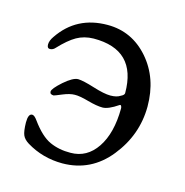

<svg xmlns="http://www.w3.org/2000/svg" viewBox="-73 -482 544 564"><g transform="rotate(15 199.0 -199.5)"><path d="M289.1 -232.9Q289.1 -364.7 158.2 -363.8Q129.9 -363.3 107.4 -350.6Q85 -337.9 57.1 -308.1Q51.3 -301.3 42 -300.8Q33.2 -300.8 33.2 -312.5Q33.2 -324.2 43 -337.9Q93.8 -413.1 188 -413.1Q262.2 -413.1 312.5 -355.5Q362.8 -297.9 362.8 -211.4Q362.3 -125 306.6 -55.7Q251 13.7 164.1 14.2Q104 14.2 54.2 -16.1Q40 -24.9 35.2 -36.1Q30.3 -47.4 29.8 -74.2Q29.8 -101.1 42 -101.1Q48.8 -101.1 58.1 -87.9Q87.9 -46.9 116.2 -34.2Q144.5 -21.5 179.2 -22Q229 -22 258.8 -66.4Q288.6 -110.8 289.1 -186Q289.1 -190.9 287.1 -193.8Q285.2 -196.8 282.2 -194.8Q252.9 -174.8 235.4 -174.8Q217.8 -174.8 189.9 -182.6Q162.1 -190.4 147.5 -189.9Q132.8 -189.9 111.8 -181.2Q90.8 -172.4 87.9 -171.9Q76.2 -171.9 76.2 -180.7Q76.2 -189.5 103 -213.4Q129.9 -236.8 145.5 -236.8Q161.1 -236.3 195.3 -225.6Q229.5 -214.8 248.5 -214.8Q268.1 -214.8 278.8 -222.2Q289.1 -227.1 289.1 -232.9Z"/></g></svg>

Font: EBGaramond
Style: Regular
Weight: 400
Version: Version 000.012g